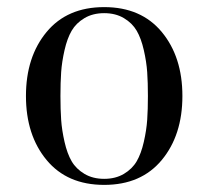

<svg xmlns="http://www.w3.org/2000/svg" viewBox="-20 -500 586 540"><path d="M435 -50Q377 20 273 20Q169 20 111 -50Q53 -120 53 -230Q53 -340 111 -410Q169 -480 273 -480Q377 -480 435 -410Q493 -340 493 -230Q493 -120 435 -50ZM394 -163Q396 -192 396 -230Q396 -268 394 -297Q392 -326 384.5 -359Q377 -392 364.5 -413.5Q352 -435 328.5 -449Q305 -463 273 -463Q241 -463 217.5 -449Q194 -435 181.5 -413.5Q169 -392 161.5 -359Q154 -326 152 -297Q150 -268 150 -230Q150 -192 152 -163Q154 -134 161.5 -101Q169 -68 181.5 -46.5Q194 -25 217.5 -11Q241 3 273 3Q305 3 328.5 -11Q352 -25 364.5 -46.5Q377 -68 384.5 -101Q392 -134 394 -163Z"/></svg>

Font: Elsie Swash Caps
Style: Regular
Weight: 400
Designer: Alejandro Inler
Foundry: Alejandro Inler
Version: 1.003